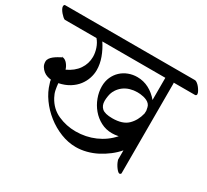

<svg xmlns="http://www.w3.org/2000/svg" viewBox="-173 -910 1262 1169"><g transform="rotate(30 458.5 -325.5)"><path d="M136 -226Q131 -238 130 -251Q118 -252 103.5 -256.5Q89 -261 76.5 -271Q64 -281 55 -295.5Q46 -310 46 -330Q46 -342 53.5 -353Q61 -364 72.5 -373Q84 -382 97 -389.5Q110 -397 120 -402V-408L123 -403L126 -405Q144 -402 158 -384.5Q172 -367 177 -348Q229 -372 256 -411.5Q283 -451 283 -499Q283 -527 273 -557Q263 -587 244 -609H21Q15 -611 6.5 -618.5Q-2 -626 -10 -635.5Q-18 -645 -24 -655.5Q-30 -666 -30 -675Q-30 -683 -24 -687H893Q900 -686 909.5 -678.5Q919 -671 927 -660.5Q935 -650 941 -639Q947 -628 947 -620Q947 -611 938 -609H787Q788 -607 788 -603V29Q784 36 778 36Q771 36 762.5 27Q754 18 746.5 6.5Q739 -5 734 -16.5Q729 -28 728 -33V-99Q705 -72 674.5 -48.5Q644 -25 610 -7.5Q576 10 539 19.5Q502 29 466 29Q412 29 359 8Q306 -13 261 -48.5Q216 -84 183 -130Q150 -176 136 -226ZM203 -165Q235 -105 293.5 -79Q352 -53 417 -53Q489 -53 552 -80.5Q615 -108 660 -159Q635 -154 615 -154Q572 -154 536 -173Q500 -192 474 -223Q448 -254 433.5 -293Q419 -332 419 -371Q419 -407 432 -436Q445 -465 467 -485.5Q489 -506 518 -517Q547 -528 579 -528Q623 -528 661 -508Q699 -488 728 -453V-609H285Q311 -570 327 -526.5Q343 -483 343 -440Q343 -412 333.5 -383Q324 -354 304.5 -328.5Q285 -303 254 -283.5Q223 -264 180 -255Q182 -232 186.5 -209.5Q191 -187 203 -165ZM478 -303Q478 -270 498.5 -252Q519 -234 571 -234Q643 -234 678.5 -268.5Q714 -303 727 -357L728 -377Q726 -388 723.5 -399.5Q721 -411 713 -420Q705 -429 693.5 -434.5Q682 -440 669.5 -443Q657 -446 645.5 -447Q634 -448 625 -448Q600 -448 575.5 -441Q551 -434 531.5 -419.5Q512 -405 498.5 -384Q485 -363 481 -336Q478 -318 478 -303Z"/></g></svg>

Font: Asar
Style: Regular
Weight: 400
Designer: Eben Sorkin
Foundry: Eben Sorkin, Pria Ravichandran
Version: Version 1.003; ttfautohint (v1.3) -l 8 -r 50 -G 0 -x 0 -H 45